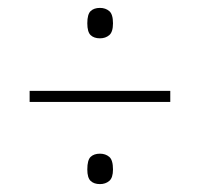

<svg xmlns="http://www.w3.org/2000/svg" viewBox="-20 -602 505 486"><path d="M233 -505Q218 -505 209.5 -513Q201 -521 201 -543Q201 -566 209.5 -574Q218 -582 233 -582Q247 -582 256.5 -574Q266 -566 266 -543Q266 -521 256.5 -513Q247 -505 233 -505ZM55 -344V-372H411V-344ZM233 -136Q218 -136 209.5 -144Q201 -152 201 -173Q201 -197 209.5 -205Q218 -213 233 -213Q247 -213 256.5 -205Q266 -197 266 -173Q266 -152 256.5 -144Q247 -136 233 -136Z"/></svg>

Font: Noto Serif Lao Condensed Thin
Style: Regular
Weight: 100
Width: 3
Designer: Monotype Design Team
Foundry: Monotype Imaging Inc.
Version: Version 2.003; ttfautohint (v1.8.4.7-5d5b)